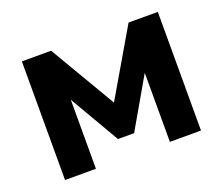

<svg xmlns="http://www.w3.org/2000/svg" viewBox="-91 -639 894 771"><g transform="rotate(-20 356.0 -253.5)"><path d="M66 0V-507H191L357 -225L522 -507H647V0H514V-295L391 -82H322L198 -295V0Z"/></g></svg>

Font: Mulish ExtraBold
Style: Regular
Weight: 800
Designer: Vernon Adams
Foundry: Vernon Adams
Version: Version 3.603; ttfautohint (v1.8.3)